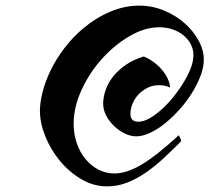

<svg xmlns="http://www.w3.org/2000/svg" viewBox="-20 -572 745 683"><path d="M277 -472Q323 -510 373.5 -531Q424 -552 475 -552Q521 -552 562.5 -535Q604 -518 635.5 -490.5Q667 -463 686 -428.5Q705 -394 705 -360Q705 -333 693.5 -302.5Q682 -272 663 -241.5Q644 -211 619 -183Q594 -155 567.5 -133.5Q541 -112 514 -99.5Q487 -87 465 -87Q444 -87 423 -97.5Q402 -108 385 -124.5Q368 -141 357.5 -161.5Q347 -182 347 -203Q347 -227 356 -252.5Q365 -278 383 -300.5Q401 -323 428 -341.5Q455 -360 491 -371Q509 -364 525.5 -352Q542 -340 555 -325Q568 -310 576 -293.5Q584 -277 585 -261Q566 -269 545 -269Q524 -269 505.5 -260Q487 -251 473.5 -237Q460 -223 452 -204.5Q444 -186 444 -167Q444 -139 472 -139Q498 -139 532 -164Q566 -189 596 -226Q626 -263 647 -303.5Q668 -344 668 -376Q668 -397 658.5 -415Q649 -433 632.5 -446.5Q616 -460 594 -467.5Q572 -475 547 -475Q495 -475 441 -443.5Q387 -412 342.5 -362.5Q298 -313 270 -252Q242 -191 242 -132Q242 -95 253 -63Q264 -31 283.5 -7Q303 17 329.5 31Q356 45 387 45Q431 45 484.5 13Q538 -19 616 -91Q621 -82 622.5 -78Q624 -74 624 -69Q594 -39 563 -10Q532 19 499.5 41.5Q467 64 432.5 77.5Q398 91 362 91Q312 91 268.5 65Q225 39 192.5 -0.5Q160 -40 141 -87.5Q122 -135 122 -178Q122 -207 131.5 -244.5Q141 -282 160 -321.5Q179 -361 208.5 -400Q238 -439 277 -472Z"/></svg>

Font: Sweet Mavka Script
Style: Regular
Weight: 500
Designer: Pablo Impallari/Anastassiya Vishnevskaya
Foundry: Pablo Impallari/ Anastassiya Vishnevskaya
Version: Version 2.0/www.impallari.com/   behance.net/sweetcherry